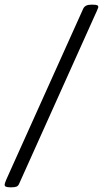

<svg xmlns="http://www.w3.org/2000/svg" viewBox="-40 -723 439 819"><path d="M5 76Q-8 76 -14.5 73.5Q-21 71 -20 63Q-19 54 3 7L315 -686Q323 -703 348 -703H356Q370 -703 375 -700.5Q380 -698 379 -691Q378 -687 373 -676Q368 -665 363 -654L42 60Q38 70 30.5 73Q23 76 9 76Z"/></svg>

Font: Asap Condensed Condensed Regular
Style: Italic
Weight: 400
Width: 3
Italic angle: -6°
Designer: Pablo Cosgaya
Foundry: Omnibus-Type
Version: Version 3.001; ttfautohint (v1.8.4.7-5d5b)